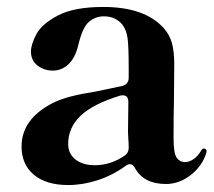

<svg xmlns="http://www.w3.org/2000/svg" viewBox="-20 -518 616 552"><path d="M574 -83 573 -78Q561 -40 528 -14.5Q495 11 457 11Q393 11 368 -35Q362 -46 354 -46Q347 -46 341 -41Q304 -14 261 0Q218 14 176 14Q113 14 77.5 -15.5Q42 -45 42 -97Q42 -175 130 -221Q154 -233 183 -240.5Q212 -248 256 -255L332 -271Q350 -276 350 -295V-321Q350 -382 347 -406.5Q344 -431 332 -447Q312 -471 279 -471Q254 -471 235.5 -455Q217 -439 205 -388Q196 -351 176.5 -333Q157 -315 132 -315Q107 -315 88 -329.5Q69 -344 69 -370Q69 -390 84.5 -419.5Q100 -449 146.5 -473.5Q193 -498 277 -498Q395 -498 450 -438Q468 -418 474.5 -393.5Q481 -369 481 -333L480 -223Q479 -190 479 -121Q479 -77 488 -64.5Q497 -52 512 -52Q524 -52 536.5 -60.5Q549 -69 559 -86Q562 -91 566 -91Q569 -91 571.5 -89Q574 -87 574 -83ZM339 -71Q350 -79 350 -93Q350 -109 349 -117L348 -140L349 -225Q349 -244 333 -244Q328 -244 325 -243Q247 -219 211.5 -185Q176 -151 176 -104Q176 -76 197 -59.5Q218 -43 253 -43Q298 -43 339 -71Z"/></svg>

Font: Shippori Mincho B1 ExtraBold
Style: Regular
Weight: 800
Designer: FONTDASU
Foundry: FONTDASU / Google Inc. / but / Adobe
Version: Version 3.110; ttfautohint (v1.8.3)